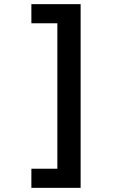

<svg xmlns="http://www.w3.org/2000/svg" viewBox="-20 -742 640 924"><path d="M368 -722V162H131V70H256V-630H131V-722Z"/></svg>

Font: Noto Sans Mono SemiBold
Style: Regular
Weight: 600
Designer: Monotype Design Team
Foundry: Monotype Imaging Inc.
Version: Version 2.014; ttfautohint (v1.8.4.7-5d5b)